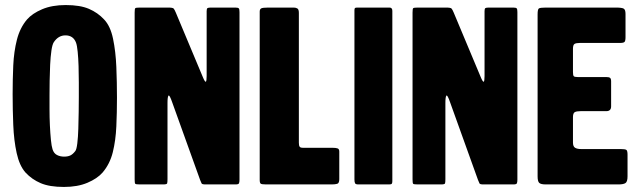

<svg xmlns="http://www.w3.org/2000/svg" viewBox="-20 -730 2524 760"><path d="M233 10Q176 10 141 -5Q106 -20 81 -47Q57 -74 46 -124Q35 -174 32.5 -235.5Q30 -297 30 -357Q30 -416 32.5 -471Q35 -526 47 -573Q59 -620 87 -653Q108 -677 147 -693.5Q186 -710 240 -710Q297 -710 332 -695Q367 -680 392 -653Q417 -627 427.5 -576.5Q438 -526 440.5 -465Q443 -404 443 -343Q443 -285 440.5 -229.5Q438 -174 426.5 -127.5Q415 -81 386 -47Q365 -23 326 -6.5Q287 10 233 10ZM239 -590Q211 -590 193 -563Q187 -554 183.5 -529.5Q180 -505 178.5 -473.5Q177 -442 176.5 -410Q176 -378 176 -354Q176 -329 176 -297Q176 -265 177.5 -233.5Q179 -202 181.5 -176.5Q184 -151 188 -139Q193 -123 205.5 -116.5Q218 -110 234 -110Q248 -110 258 -114.5Q268 -119 278 -132Q283 -138 286 -162.5Q289 -187 290 -220.5Q291 -254 291.5 -288Q292 -322 292 -346Q292 -371 292 -403.5Q292 -436 291 -468Q290 -500 287.5 -525Q285 -550 281 -561Q270 -590 239 -590Z M815 -700H912Q923 -700 925.5 -696.5Q928 -693 928 -682V-19Q928 -9 926 -4.5Q924 0 913 0H793Q780 0 778 -4Q776 -8 772 -18L662 -324Q651 -356 647 -351.5Q643 -347 643 -322V-21Q643 -8 641.5 -4Q640 0 626 0H533Q518 0 515.5 -2.5Q513 -5 513 -20V-680Q513 -695 515.5 -697.5Q518 -700 533 -700H646Q664 -700 667.5 -696Q671 -692 676 -680L782 -427Q791 -405 794.5 -406.5Q798 -408 798 -429V-686Q798 -696 801.5 -698Q805 -700 815 -700Z M1041 -700H1143Q1151 -700 1157 -696.5Q1163 -693 1163 -679V-165Q1163 -154 1166 -149.5Q1169 -145 1179 -145H1296Q1310 -145 1316.5 -142.5Q1323 -140 1323 -130V-21Q1323 -5 1315 -2.5Q1307 0 1293 0H1033Q1016 0 1012 -3Q1008 -6 1008 -18V-684Q1008 -693 1013.5 -696.5Q1019 -700 1041 -700Z M1394 -700H1522Q1533 -700 1533 -687V-13Q1533 -6 1531 -3Q1529 0 1521 0H1398Q1388 0 1385.5 -4.5Q1383 -9 1383 -20V-689Q1383 -696 1385 -698Q1387 -700 1394 -700Z M1915 -700H2012Q2023 -700 2025.5 -696.5Q2028 -693 2028 -682V-19Q2028 -9 2026 -4.5Q2024 0 2013 0H1893Q1880 0 1878 -4Q1876 -8 1872 -18L1762 -324Q1751 -356 1747 -351.5Q1743 -347 1743 -322V-21Q1743 -8 1741.5 -4Q1740 0 1726 0H1633Q1618 0 1615.5 -2.5Q1613 -5 1613 -20V-680Q1613 -695 1615.5 -697.5Q1618 -700 1633 -700H1746Q1764 -700 1767.5 -696Q1771 -692 1776 -680L1882 -427Q1891 -405 1894.5 -406.5Q1898 -408 1898 -429V-686Q1898 -696 1901.5 -698Q1905 -700 1915 -700Z M2248 -266V-166Q2248 -150 2256.5 -145Q2265 -140 2280 -140H2437Q2455 -140 2459.5 -136.5Q2464 -133 2464 -118V-32Q2464 -11 2456 -5.5Q2448 0 2428 0H2140Q2121 0 2114.5 -6Q2108 -12 2108 -32V-673Q2108 -693 2113 -696.5Q2118 -700 2140 -700H2418Q2441 -700 2448.5 -696Q2456 -692 2456 -675V-583Q2456 -568 2452 -564Q2448 -560 2434 -560H2275Q2260 -560 2254 -556Q2248 -552 2248 -537V-445Q2248 -432 2251 -428.5Q2254 -425 2267 -425H2380Q2390 -425 2394.5 -422Q2399 -419 2399 -408V-309Q2399 -290 2380 -290H2278Q2262 -290 2255 -286Q2248 -282 2248 -266Z"/></svg>

Font: Railroad Gothic CC
Style: Bold
Weight: 700
Designer: indestructible type*
Foundry: Cowboy Collective
Version: Version 1.000